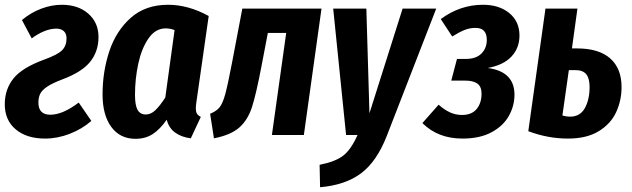

<svg xmlns="http://www.w3.org/2000/svg" viewBox="-20 -566 2649 805"><path d="M393 -411Q393 -351 358.5 -307.5Q324 -264 241 -233Q199 -217 177.5 -202.5Q156 -188 148.5 -172.5Q141 -157 141 -136Q141 -85 191 -85Q243 -85 310 -136L363 -59Q324 -25 272.5 -5Q221 15 169 15Q92 15 46 -23.5Q0 -62 0 -129Q0 -191 36 -236.5Q72 -282 165 -316Q223 -337 241 -356Q259 -375 259 -405Q259 -425 247.5 -435.5Q236 -446 216 -446Q192 -446 165 -435Q138 -424 113 -405L72 -482Q109 -513 152.5 -529.5Q196 -546 239 -546Q308 -546 350.5 -508.5Q393 -471 393 -411Z M855 -499 804 -142Q801 -124 801 -111Q801 -98 805.5 -90Q810 -82 822 -76L780 14Q741 9 714.5 -10Q688 -29 679 -64Q651 -24 620.5 -4Q590 16 548 16Q483 16 446.5 -34Q410 -84 410 -170Q410 -266 438.5 -351.5Q467 -437 528.5 -491.5Q590 -546 685 -546Q769 -546 855 -499ZM546 -168Q546 -124 557 -105Q568 -86 591 -86Q613 -86 632 -104.5Q651 -123 673 -157L712 -440Q693 -447 675 -447Q632 -447 603 -405.5Q574 -364 560 -300Q546 -236 546 -168Z M1254 0H1120L1180 -428H1103L1077 -292Q1054 -171 1036.5 -117Q1019 -63 983.5 -31.5Q948 0 877 14L861 -89Q888 -100 901 -116.5Q914 -133 924.5 -171.5Q935 -210 953 -304L996 -530H1328Z M1602 3Q1560 111 1494 160.5Q1428 210 1322 219L1320 125Q1386 112 1419 86.5Q1452 61 1479 0H1431L1377 -530H1516L1529 -91L1668 -530H1809Z M2158 -417Q2158 -365 2124.5 -329Q2091 -293 2025 -281Q2137 -266 2137 -169Q2137 -122 2113.5 -80Q2090 -38 2041 -11.5Q1992 15 1919 15Q1816 15 1751 -50L1819 -127Q1844 -105 1867.5 -94.5Q1891 -84 1917 -84Q1958 -84 1978.5 -109Q1999 -134 1999 -173Q1999 -203 1981.5 -215.5Q1964 -228 1931 -228H1872L1896 -319H1934Q1976 -319 1998.5 -341.5Q2021 -364 2021 -399Q2021 -449 1974 -449Q1949 -449 1927 -440Q1905 -431 1876 -413L1828 -486Q1909 -546 2005 -546Q2073 -546 2115.5 -511Q2158 -476 2158 -417Z M2586 -201Q2586 -145 2563.5 -96Q2541 -47 2490.5 -16Q2440 15 2361 15Q2277 15 2195 -16L2267 -530H2401L2378 -363H2399Q2491 -363 2538.5 -321Q2586 -279 2586 -201ZM2452 -202Q2452 -237 2438 -254.5Q2424 -272 2393 -272H2365L2338 -82Q2353 -77 2371 -77Q2412 -77 2432 -112.5Q2452 -148 2452 -202Z"/></svg>

Font: Fira Sans Compressed SemiBold
Style: Italic
Weight: 600
Width: 1
Italic angle: -8°
Designer: bBox Type GmbH & Carrois Corporate GbR & Edenspiekermann AG
Foundry: bBox Type GmbH & Carrois Corporate GbR & Edenspiekermann AG
Version: Version 4.301